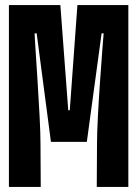

<svg xmlns="http://www.w3.org/2000/svg" viewBox="-20 -734 540 754"><path d="M140 0 139 -170Q139 -210 135.5 -277.5Q132 -345 127.5 -416Q123 -487 119.5 -539.5Q116 -592 116 -603H124L180 -177H321L379 -603H387Q386 -593 382 -540Q378 -487 373 -416Q368 -345 364.5 -278Q361 -211 361 -174L360 0H484V-714H284L254 -301H248L217 -714H15V0Z"/></svg>

Font: Noto Sans Mono UI Condensed ExtraBold
Style: Regular
Weight: 800
Width: 3
Designer: Monotype Design team
Foundry: Monotype Imaging Inc.
Version: 1.000